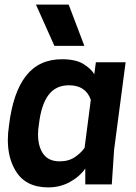

<svg xmlns="http://www.w3.org/2000/svg" viewBox="-20 -800 592 833"><path d="M525 -530H396ZM189 13Q89 13 46 -62Q14 -116 14 -193Q14 -222 19 -255Q36 -398 92.5 -470.5Q149 -543 249 -543Q309 -543 342.5 -522Q376 -501 389 -478L396 -530H525L475 -150L465 0H350V-69Q326 -34 283.5 -10.5Q241 13 189 13ZM239 -100Q279 -100 306.5 -119.5Q334 -139 347 -159L374 -367Q352 -430 279 -430Q222 -430 190.5 -388Q159 -346 149 -262Q145 -237 145 -217Q145 -164 168 -132Q191 -100 239 -100ZM346 -601H216L136 -780H278Z"/></svg>

Font: Tanohe Sans SemiBold
Style: Italic
Weight: 600
Designer: Village Type and Design LLC & Cristiano Sobral
Foundry: Cooper Hewitt Smithsonian Design Museum
Version: Version 1.00;September 29, 2021;FontCreator 13.0.0.2655 64-b